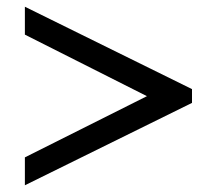

<svg xmlns="http://www.w3.org/2000/svg" viewBox="-20 -616 641 571"><path d="M54 -148 417 -330 54 -513V-596L551 -351V-310L54 -65Z"/></svg>

Font: Taviraj SemiBold
Style: Regular
Weight: 600
Designer: Katatrad Team
Foundry: CadsonDemak
Version: Version 1.001